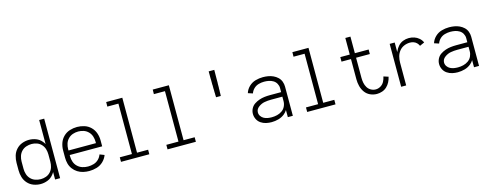

<svg xmlns="http://www.w3.org/2000/svg" viewBox="-27 -1527 5805 2291"><g transform="rotate(-15 2875.0 -382.0)"><path d="M270 8Q226 8 184 -7.5Q142 -23 111.5 -56.5Q81 -90 68.5 -133Q56 -176 56 -220V-310Q56 -354 68.5 -397Q81 -440 111.5 -473.5Q142 -507 184 -522.5Q226 -538 270 -538Q314 -538 355.5 -522Q397 -506 425 -472Q439 -456 449 -438V-735H511V0H449V-92Q439 -74 425 -58Q397 -24 355.5 -8Q314 8 270 8ZM287 -48Q320 -48 352 -59.5Q384 -71 407 -96.5Q430 -122 439.5 -154.5Q449 -187 449 -220V-310Q449 -343 439.5 -375.5Q430 -408 407 -433.5Q384 -459 352 -470.5Q320 -482 287 -482Q253 -482 220 -471Q187 -460 163 -435Q139 -410 128.5 -377Q118 -344 118 -310V-220Q118 -186 128.5 -153Q139 -120 163 -95Q187 -70 220 -59Q253 -48 287 -48Z M870 8Q833 8 796 -0.5Q759 -9 727.5 -29Q696 -49 673 -79.5Q650 -110 640.5 -146.5Q631 -183 631 -220V-310Q631 -356 646 -400Q661 -444 694.5 -477Q728 -510 772.5 -524Q817 -538 863 -538Q908 -538 952.5 -524Q997 -510 1030.5 -477Q1064 -444 1079 -400Q1094 -356 1094 -310V-237H693V-220Q693 -185 704.5 -151.5Q716 -118 742 -93.5Q768 -69 801.5 -58.5Q835 -48 870 -48Q905 -48 939.5 -58Q974 -68 1000 -93Q1026 -118 1038 -152L1095 -130Q1079 -86 1044 -52.5Q1009 -19 963 -5.5Q917 8 870 8ZM693 -293H1032V-310Q1032 -344 1021.5 -377Q1011 -410 986.5 -435Q962 -460 929.5 -471Q897 -482 863 -482Q828 -482 795.5 -471Q763 -460 738.5 -435Q714 -410 703.5 -377Q693 -344 693 -310Z M1263 0V-56H1413V-679H1276L1277 -735H1476V-56H1613V0Z M1838 0V-56H1988V-679H1851L1852 -735H2051V-56H2188V0Z M2558 -451V-455V-465L2557 -475V-485V-495V-505L2556 -510V-520V-535V-544L2555 -559V-574V-584V-599L2554 -609V-623V-648V-663L2553 -688V-698V-712V-722Q2553 -747 2553 -772H2622Q2622 -717 2621 -663V-648V-623V-614L2620 -599V-589V-584V-574V-569V-559V-554L2619 -544V-535V-520V-510L2618 -505V-495V-485V-475L2617 -465V-455V-451Z M3123 8Q3089 8 3055 0.5Q3021 -7 2991.5 -27Q2962 -47 2946.5 -79Q2931 -111 2931 -145Q2931 -179 2947 -210Q2963 -241 2991.5 -260Q3020 -279 3052 -290Q3084 -301 3117.5 -305Q3151 -309 3185 -309H3324V-361Q3324 -389 3309.5 -415Q3295 -441 3270 -456Q3245 -471 3216.5 -476.5Q3188 -482 3159 -482Q3125 -482 3091 -472.5Q3057 -463 3031.5 -438.5Q3006 -414 2995 -381L2937 -400Q2951 -445 2986 -478.5Q3021 -512 3066.5 -525Q3112 -538 3159 -538Q3192 -538 3224 -532.5Q3256 -527 3285.5 -513.5Q3315 -500 3339 -477.5Q3363 -455 3374.5 -424Q3386 -393 3386 -361V0H3324V-88Q3309 -63 3286 -44Q3252 -16 3209.5 -4Q3167 8 3123 8ZM3140 -48Q3173 -48 3206 -56Q3239 -64 3267 -83.5Q3295 -103 3309.5 -134Q3324 -165 3324 -198V-253H3185Q3144 -253 3104 -246Q3064 -239 3028.5 -212.5Q2993 -186 2993 -146Q2993 -121 3007.5 -100Q3022 -79 3044 -67.5Q3066 -56 3090.5 -52Q3115 -48 3140 -48Z M3563 0V-56H3713V-679H3576L3577 -735H3776V-56H3913V0Z M4424 8Q4381 8 4341.5 -10Q4302 -28 4277 -63Q4252 -98 4241.5 -139.5Q4231 -181 4231 -224V-474H4114V-530H4231V-735H4294V-530H4464V-474H4294V-224Q4294 -193 4300 -162.5Q4306 -132 4322 -105.5Q4338 -79 4365.5 -63.5Q4393 -48 4424 -48Q4456 -48 4485 -65.5Q4514 -83 4529.5 -112.5Q4545 -142 4551 -174L4610 -155Q4603 -122 4587.5 -91.5Q4572 -61 4547 -37.5Q4522 -14 4489.5 -3Q4457 8 4424 8Z M4724 0V-530H4786V-411Q4788 -417 4791 -423Q4806 -457 4830.5 -484Q4855 -511 4889.5 -524.5Q4924 -538 4961 -538Q4995 -538 5027.5 -527.5Q5060 -517 5086.5 -494Q5113 -471 5126 -440L5068 -414Q5059 -435 5043 -451Q5027 -467 5005 -474.5Q4983 -482 4961 -482Q4923 -482 4887.5 -467Q4852 -452 4828.5 -422Q4805 -392 4795.5 -355.5Q4786 -319 4786 -281V0Z M5423 8Q5389 8 5355 0.5Q5321 -7 5291.5 -27Q5262 -47 5246.5 -79Q5231 -111 5231 -145Q5231 -179 5247 -210Q5263 -241 5291.5 -260Q5320 -279 5352 -290Q5384 -301 5417.5 -305Q5451 -309 5485 -309H5624V-361Q5624 -389 5609.5 -415Q5595 -441 5570 -456Q5545 -471 5516.5 -476.5Q5488 -482 5459 -482Q5425 -482 5391 -472.5Q5357 -463 5331.5 -438.5Q5306 -414 5295 -381L5237 -400Q5251 -445 5286 -478.5Q5321 -512 5366.5 -525Q5412 -538 5459 -538Q5492 -538 5524 -532.5Q5556 -527 5585.5 -513.5Q5615 -500 5639 -477.5Q5663 -455 5674.5 -424Q5686 -393 5686 -361V0H5624V-88Q5609 -63 5586 -44Q5552 -16 5509.5 -4Q5467 8 5423 8ZM5440 -48Q5473 -48 5506 -56Q5539 -64 5567 -83.5Q5595 -103 5609.5 -134Q5624 -165 5624 -198V-253H5485Q5444 -253 5404 -246Q5364 -239 5328.5 -212.5Q5293 -186 5293 -146Q5293 -121 5307.5 -100Q5322 -79 5344 -67.5Q5366 -56 5390.5 -52Q5415 -48 5440 -48Z"/></g></svg>

Font: Jozsika Light
Style: Regular
Weight: 300
Monospace: yes
Designer: Belleve Invis
Foundry: Belleve Invis
Version: 2.1.0